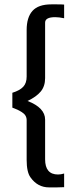

<svg xmlns="http://www.w3.org/2000/svg" viewBox="-20 -771 338 858"><path d="M199.2 66.4Q147.9 66.4 116.2 21.5Q99.1 -2 99.1 -56.6V-234.4Q99.1 -245.1 93.8 -254.2Q88.4 -263.2 77.4 -270Q66.4 -276.9 57.9 -280.8Q49.3 -284.7 35.2 -290V-356.4Q68.4 -366.7 83.7 -383.1Q99.1 -399.4 99.1 -428.7V-636.7Q99.1 -693.4 125.2 -722.4Q151.4 -751.5 209.5 -751.5H234.9Q256.3 -751.5 266.6 -750.5V-689.5Q243.2 -694.3 226.6 -694.3Q181.6 -694.3 181.6 -669.9V-421.9Q181.6 -385.7 162.1 -362.1Q142.6 -338.4 103 -319.8Q181.6 -289.6 181.6 -236.3V-59.1Q181.6 8.8 239.3 8.8Q252 8.8 266.6 4.4V65.4Q246.1 66.4 233.9 66.4Z"/></svg>

Font: HK Grotesk Medium
Style: Regular
Weight: 500
Designer: Alfredo Marco Pradil and Stefan Peev
Foundry: Hanken Design Co.
Version: Version 1.045;PS 001.045;hotconv 1.0.88;makeotf.lib2.5.64775